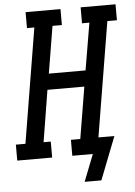

<svg xmlns="http://www.w3.org/2000/svg" viewBox="-83 -779 674 959"><g transform="rotate(-5 254.5 -300.0)"><path d="M302 135 355 0H252V-80H299L342 -339H157L115 -80H151V0H-24V-80H24L119 -655H82V-735H257V-655H210L171 -419H355L395 -655H358V-735H533V-655H485L390 -80H470L386 135Z"/></g></svg>

Font: Iosevka Slab Medium
Style: Italic
Weight: 500
Italic angle: -9°
Monospace: yes
Designer: Belleve Invis
Foundry: Belleve Invis
Version: Version 11.1.0; ttfautohint (v1.8.3)